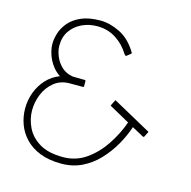

<svg xmlns="http://www.w3.org/2000/svg" viewBox="-101 -776 876 881"><g transform="rotate(15 337.0 -335.5)"><path d="M265 5Q206 5 163.5 -12Q121 -29 93.5 -58Q66 -87 53 -123Q40 -159 40 -197Q40 -237 53.5 -273.5Q67 -310 93 -338.5Q119 -367 156 -381Q138 -393 124.5 -409Q111 -425 102 -443.5Q93 -462 88.5 -481Q84 -500 84 -516Q84 -539 92.5 -566.5Q101 -594 122 -619Q143 -644 179.5 -660Q216 -676 271 -676Q315 -676 363 -652.5Q411 -629 445 -573Q447 -570 447 -568.5Q447 -567 445 -565L426 -550Q422 -548 416 -556Q391 -597 352 -622Q313 -647 263 -647Q224 -647 191 -631.5Q158 -616 137.5 -587Q117 -558 117 -516Q117 -492 128 -465.5Q139 -439 160 -419.5Q181 -400 212 -395Q214 -395 227.5 -394.5Q241 -394 255 -394Q269 -394 270 -394Q272 -394 273.5 -393Q275 -392 275 -389V-366Q275 -363 274 -362Q273 -361 270 -361H208Q165 -361 134.5 -336.5Q104 -312 88.5 -274.5Q73 -237 73 -197Q73 -156 92 -116.5Q111 -77 153 -51.5Q195 -26 265 -26Q326 -26 374.5 -60Q423 -94 458 -147Q493 -200 513 -257L419 -309Q416 -310 416 -311.5Q416 -313 418 -316L428 -336Q429 -339 431 -340Q433 -341 434 -339L610 -242Q614 -241 614 -239Q614 -237 612 -234L602 -214Q601 -212 599.5 -211.5Q598 -211 595 -212L540 -242Q525 -197 500 -153.5Q475 -110 441 -74Q407 -38 363 -16.5Q319 5 265 5Z"/></g></svg>

Font: Glory Thin
Style: Regular
Weight: 100
Designer: Robert Leuschke
Foundry: Robert Leuschke
Version: Version 1.011